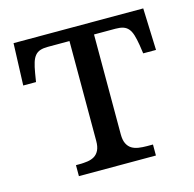

<svg xmlns="http://www.w3.org/2000/svg" viewBox="-85 -622 716 708"><g transform="rotate(-15 273.5 -268.0)"><path d="M521 -536.1 526.9 -376H478L473.1 -409.2Q469.2 -432.6 464.4 -448.2Q459.5 -463.9 451.7 -473.1Q443.8 -482.4 432.1 -486.3Q420.4 -490.2 402.8 -490.2H320.8V-108.9Q320.8 -86.9 327.4 -73.5Q334 -60.1 345.2 -53.2Q356.4 -46.4 371.3 -44.2Q386.2 -42 402.8 -42H425.8V0H131.8V-42H145Q161.6 -42 176.5 -44.2Q191.4 -46.4 202.6 -53.2Q213.9 -60.1 220.5 -73.5Q227.1 -86.9 227.1 -108.9V-490.2H144Q127 -490.2 115.2 -486.3Q103.5 -482.4 95.7 -473.1Q87.9 -463.9 83 -448.2Q78.1 -432.6 74.2 -409.2L68.8 -376H20L25.9 -536.1Z"/></g></svg>

Font: Droid-TTFautohint Serif
Style: Regular
Weight: 400
Foundry: Ascender Corporation
Version: Version 1.00; ttfautohint (v1.00rc1.4-1a1c-dirty) -l 8 -r 50